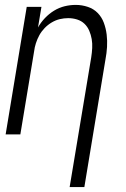

<svg xmlns="http://www.w3.org/2000/svg" viewBox="-20 -548 515 783"><path d="M264 215 352 -314Q355 -333 356 -352Q357 -371 354 -388.5Q351 -406 344 -422.5Q337 -439 324.5 -451Q312 -463 294.5 -468.5Q277 -474 258 -474Q241 -474 224 -470Q207 -466 191 -456.5Q175 -447 162 -433.5Q149 -420 140.5 -404.5Q132 -389 126.5 -372Q121 -355 119 -338L63 0H3L89 -520H149L135 -436Q146 -456 163 -474Q180 -492 200.5 -504.5Q221 -517 243.5 -522.5Q266 -528 289 -528Q314 -528 338 -520Q362 -512 378.5 -495Q395 -478 403.5 -455Q412 -432 415 -407Q418 -382 416.5 -356.5Q415 -331 410 -305L324 215Z"/></svg>

Font: Iosevka QP Light
Style: Italic
Weight: 300
Italic angle: -9°
Designer: Belleve Invis
Foundry: Belleve Invis
Version: Version 20.0.0; ttfautohint (v1.8.4)